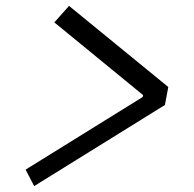

<svg xmlns="http://www.w3.org/2000/svg" viewBox="-20 -651 660 652"><path d="M96 -19 540 -294.5 551.5 -355.5 214.5 -631 164.5 -575 466 -328 464.5 -321.5 67 -75Z"/></svg>

Font: Monaspace Neon Light
Style: Italic
Weight: 300
Italic angle: -11°
Designer: Riley Cran & the Lettermatic Team
Foundry: Lettermatic
Version: Version 1.200 (Monaspace Neon)